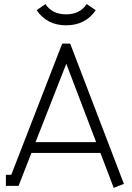

<svg xmlns="http://www.w3.org/2000/svg" viewBox="-20 -909 647 939"><path d="M403.8 -889.2 448.2 -858.9Q397.5 -785.2 303.2 -785.2Q210 -785.2 159.2 -858.9L202.1 -889.2Q234.9 -838.9 303.2 -838.9Q371.1 -838.9 403.8 -889.2ZM35.2 -54.2 284.2 -695.8H323.2L585.9 -9.8L536.1 9.8L471.2 -161.1H133.8L70.8 0H8.8V-54.2ZM304.2 -597.2 153.8 -213.9H450.2Z"/></svg>

Font: Rawengulk
Style: Demibold
Weight: 600
Version: Version 0.92